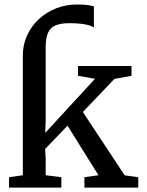

<svg xmlns="http://www.w3.org/2000/svg" viewBox="-20 -850 664 870"><path d="M21 0V-47L83.5 -56V-599Q83.5 -647.5 102.8 -689.5Q122 -731.5 155.5 -762.8Q189 -794 233.2 -811.8Q277.5 -829.5 327.5 -829.5Q361 -829.5 378.2 -827Q395.5 -824.5 405.5 -821V-725.5Q399 -730.5 384.8 -735Q370.5 -739.5 347.8 -742.2Q325 -745 294.5 -745Q255 -745 231.2 -734.8Q207.5 -724.5 197.2 -700.5Q187 -676.5 187 -636V-309L185 -248L410.5 -493L333.5 -506.5V-551H576V-506.5L498.5 -492.5L355.5 -342.5L545 -55.5L606.5 -47V0H362.5V-47L426 -56L286 -280.5L184.5 -175L187 -129.5V-56L258 -47V0Z"/></svg>

Font: Merriweather 28pt
Style: Regular
Weight: 400
Version: Version 2.100